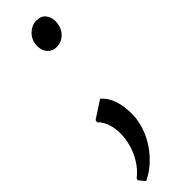

<svg xmlns="http://www.w3.org/2000/svg" viewBox="-282 -504 748 748"><g transform="rotate(-45 92.5 -129.5)"><path d="M-3.5 242.5 -24.5 217.5 -23 209.5Q6 186 23.5 157Q41 128 49 97.5Q57 67 57 40.5Q57 18 52.5 -0.5Q48 -19 40.2 -32.8Q32.5 -46.5 23 -54.5L25 -65L96.5 -111.5Q120 -91 131.2 -58.5Q142.5 -26 142.5 18.5Q142.5 61.5 124.2 105.2Q106 149 73 185.2Q40 221.5 -3.5 242.5ZM68 -429Q68 -461 89.2 -481.8Q110.5 -502.5 136 -502.5Q161.5 -502.5 174.2 -486.8Q187 -471 187 -449Q187 -415.5 167.2 -394.2Q147.5 -373 118.5 -373Q97 -373 82.5 -388.5Q68 -404 68 -429Z"/></g></svg>

Font: Merriweather 60pt
Style: Italic
Weight: 400
Italic angle: -7.8°
Version: Version 2.101